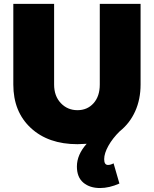

<svg xmlns="http://www.w3.org/2000/svg" viewBox="-20 -721 785 979"><path d="M488.8 -701.2H696.8V-290Q696.8 -214.4 669.2 -153.3Q641.6 -92.3 590.8 -51.8Q554.2 -16.1 532.7 22.5Q511.2 61 511.2 90.8Q511.2 120.1 530.8 120.1Q543.9 120.1 559.1 111.8L588.9 214.8Q537.1 237.8 490.2 237.8Q437.5 237.8 404.8 210.2Q372.1 182.6 372.1 127.9Q372.1 67.9 421.9 12.2Q391.6 14.2 375 14.2Q226.1 14.2 137 -68.6Q47.9 -151.4 47.9 -290V-701.2H255.9V-290Q255.9 -231.4 290 -195.3Q324.2 -159.2 375 -159.2Q425.3 -159.2 457 -194.6Q488.8 -230 488.8 -290Z"/></svg>

Font: Montserrat arm ExtraBold
Style: Regular
Weight: 800
Designer: Julieta Ulanovsky
Foundry: Julieta Ulanovsky
Version: Version 6.000;PS 006.000;hotconv 1.0.88;makeotf.lib2.5.64775